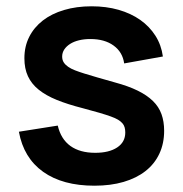

<svg xmlns="http://www.w3.org/2000/svg" viewBox="-20 -575 582 610"><path d="M280 15Q179 15 117 -29.2Q55 -73.5 40 -156.5L163.5 -176Q173.5 -133 203.8 -111.2Q234 -89.5 282.5 -89.5Q326.5 -89.5 352.2 -106.5Q378 -123.5 378 -154Q378 -163 376 -170.2Q374 -177.5 368.8 -183.5Q363.5 -189.5 354.8 -194.8Q346 -200 332 -205Q304.5 -215 242 -231.5Q195 -243.5 160.5 -257.5Q126 -271.5 103 -290Q80 -308.5 68.8 -332.8Q57.5 -357 57.5 -390Q57.5 -427.5 72.8 -457.8Q88 -488 116 -509.8Q144 -531.5 183.5 -543.2Q223 -555 271 -555Q317.5 -555 356.8 -543.8Q396 -532.5 425.5 -511.8Q455 -491 473.8 -461.5Q492.5 -432 497.5 -395.5L374.5 -373.5Q369.5 -409.5 341 -430.2Q312.5 -451 267 -451Q247.5 -451 231 -447Q214.5 -443 202.8 -435.5Q191 -428 184.2 -417.8Q177.5 -407.5 177.5 -395.5Q177.5 -384.5 182.5 -376.8Q187.5 -369 196.5 -362.8Q205.5 -356.5 218.5 -351.5Q231.5 -346.5 247.5 -341.5Q265.5 -336 290 -328.8Q314.5 -321.5 345.5 -313Q388 -301.5 417.5 -287Q447 -272.5 465.8 -254.2Q484.5 -236 493 -212.5Q501.5 -189 501.5 -159.5Q501.5 -119 486.2 -86.5Q471 -54 442.2 -31.5Q413.5 -9 372.5 3Q331.5 15 280 15Z"/></svg>

Font: Vela Sans Bd
Style: Bold
Weight: 700
Designer: Principal design: Mikhail Sharanda - project Manrope.
Design modification: Ravid Balaliev
Foundry: Mikhail Sharanda
Version: Version 1.001